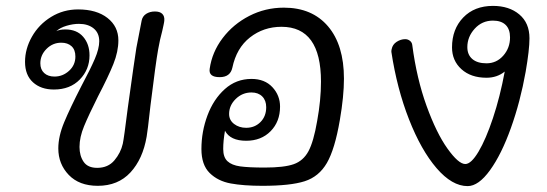

<svg xmlns="http://www.w3.org/2000/svg" viewBox="-20 -630 1857 652"><path d="M538 -561Q538 -557 535.5 -545.5Q533 -534 531 -525Q523 -496 517 -462Q509 -418 491 -272Q481 -181 478 -166Q465 -90 423 -44.5Q381 1 312 1Q249 1 213.5 -36Q178 -73 178 -126Q178 -167 198 -215Q218 -263 256 -337Q287 -395 302 -430Q317 -465 317 -490Q317 -518 298 -533.5Q279 -549 248 -549Q228 -549 206 -542.5Q184 -536 171 -524Q182 -530 202 -530Q241 -530 262.5 -505Q284 -480 284 -442Q284 -394 251 -360Q218 -326 163 -326Q119 -326 92 -350.5Q65 -375 65 -420Q65 -464 88.5 -505.5Q112 -547 153.5 -572.5Q195 -598 245 -598Q308 -598 345 -569Q382 -540 382 -493Q382 -455 365 -412.5Q348 -370 313 -303Q281 -239 265.5 -201.5Q250 -164 250 -131Q250 -101 264 -80.5Q278 -60 310 -60Q347 -60 368.5 -85.5Q390 -111 397 -142Q401 -160 414 -264Q437 -430 443 -467L461 -560Q464 -575 476.5 -583Q489 -591 506 -591Q523 -591 531 -583Q539 -575 538 -561ZM188 -485Q159 -485 138 -464Q117 -443 117 -415Q117 -394 130 -382Q143 -370 165 -370Q193 -370 214.5 -389.5Q236 -409 236 -438Q236 -461 223 -473Q210 -485 188 -485Z M1148 -363Q1148 -303 1134 -222Q1117 -123 1090 -76.5Q1063 -30 1014.5 -14.5Q966 1 871 1Q807 1 763.5 -7Q720 -15 692 -42.5Q664 -70 664 -124Q664 -183 684.5 -238Q705 -293 743.5 -327.5Q782 -362 834 -362Q879 -362 905 -334Q931 -306 931 -268Q931 -217 899 -184.5Q867 -152 816 -152Q762 -152 744 -186Q738 -152 738 -124Q738 -96 752.5 -82.5Q767 -69 795.5 -65Q824 -61 879 -61Q945 -61 977.5 -72.5Q1010 -84 1027.5 -116.5Q1045 -149 1057 -219Q1070 -290 1070 -353Q1070 -539 936 -539Q875 -539 829 -503Q783 -467 769 -400Q762 -368 726 -368Q688 -368 692 -396Q700 -453 736 -500.5Q772 -548 826.5 -576Q881 -604 944 -604Q1040 -604 1094 -540.5Q1148 -477 1148 -363ZM758 -243Q758 -222 775 -209Q792 -196 816 -196Q845 -196 864.5 -215.5Q884 -235 884 -266Q884 -289 870.5 -302.5Q857 -316 834 -316Q803 -316 780.5 -294Q758 -272 758 -243Z M1778 -500Q1778 -461 1765 -386Q1747 -285 1715 -195.5Q1683 -106 1644 -52Q1605 2 1568 2Q1515 2 1462.5 -59Q1410 -120 1369 -224.5Q1328 -329 1309 -454Q1309 -460 1310 -463Q1313 -479 1327 -488Q1341 -497 1356 -497Q1365 -497 1372 -491.5Q1379 -486 1380 -477Q1395 -363 1428.5 -270.5Q1462 -178 1499.5 -125.5Q1537 -73 1560 -73Q1580 -73 1605 -115Q1630 -157 1654 -229Q1678 -301 1694 -387Q1668 -366 1632 -366Q1579 -366 1547 -395Q1515 -424 1515 -469Q1515 -531 1553 -570.5Q1591 -610 1654 -610Q1709 -610 1743.5 -581Q1778 -552 1778 -500ZM1712 -503Q1712 -531 1697 -545.5Q1682 -560 1654 -560Q1617 -560 1592 -532.5Q1567 -505 1567 -470Q1567 -444 1584 -429.5Q1601 -415 1632 -415Q1666 -415 1689 -441Q1712 -467 1712 -503Z"/></svg>

Font: Mali
Style: Italic
Weight: 400
Italic angle: -10°
Version: Version 1.000; ttfautohint (v1.6)